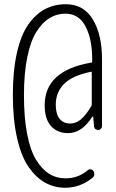

<svg xmlns="http://www.w3.org/2000/svg" viewBox="-20 -717 540 896"><path d="M284.2 159.2Q233.4 159.2 190.4 135.3Q147.5 111.3 113.3 62Q79.1 12.7 59.6 -73.2Q40 -159.2 40 -274.4Q40 -387.7 59.1 -471.2Q78.1 -554.7 112.3 -603Q146.5 -651.4 189.9 -674.3Q233.4 -697.3 287.1 -697.3Q370.1 -697.3 413.1 -626.5Q456.1 -555.7 456.1 -439.5V-127.9Q456.1 -121.1 450.7 -115.7Q445.3 -110.4 438 -110.4Q430.7 -110.4 424.8 -115.2Q418.9 -120.1 418.9 -127.9L415 -170.9Q415 -172.9 413.1 -172.9Q411.1 -172.9 410.2 -171.9Q362.3 -95.7 297.9 -95.7Q248 -95.7 218.3 -128.4Q188.5 -161.1 188.5 -225.6Q188.5 -387.7 405.3 -424.8Q410.2 -424.8 410.2 -429.7V-440.4Q410.2 -535.2 378.9 -594.2Q347.7 -653.3 285.2 -653.3Q245.1 -653.3 211.4 -632.8Q177.7 -612.3 150.4 -569.3Q123 -526.4 107.4 -450.7Q91.8 -375 91.8 -272Q91.8 -168.9 106.4 -92.8Q121.1 -16.6 147.9 27.8Q174.8 72.3 209 93.8Q243.2 115.2 286.1 115.2Q344.7 115.2 388.7 78.1Q394.5 72.3 402.8 73.2Q411.1 74.2 416 81.1Q420.9 88.9 419.9 98.1Q418.9 107.4 411.1 113.3Q353.5 159.2 284.2 159.2ZM307.6 -140.6Q335 -140.6 357.9 -160.2Q380.9 -179.7 406.2 -221.7Q408.2 -224.6 408.2 -229.5V-378.9Q408.2 -382.8 405.3 -382.8Q404.3 -382.8 403.3 -381.8Q317.4 -364.3 278.8 -325.2Q240.2 -286.1 240.2 -227.5Q240.2 -185.5 257.8 -163.1Q275.4 -140.6 307.6 -140.6Z"/></svg>

Font: Gen Jyuu Gothic L Monospace Light
Style: Regular
Weight: 300
Designer: [Source Han Sans]
Ryoko NISHIZUKA  (kana & ideographs); Paul D. Hunt (Latin, Greek & Cyrillic); Wenlong ZHANG  (bopomofo
Version: Version 1.002.20150607